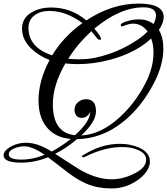

<svg xmlns="http://www.w3.org/2000/svg" viewBox="-110 -713 934 1072"><path d="M511 339Q475 339 441.5 333Q408 327 376 314Q325 293 266 248Q239 227 212 206Q185 185 158 165Q85 195 8 195Q-90 195 -90 154Q-90 130 -55 109Q-29 93 2 87Q19 84 35 84Q101 84 178 133Q206 119 233 101Q260 83 285 63Q196 55 149 -5Q105 -61 105 -152Q105 -262 167 -378Q106 -401 62 -444Q13 -493 13 -553Q13 -613 67 -644Q112 -671 176 -671Q287 -671 372 -599Q514 -693 664 -693Q804 -693 804 -617Q804 -585 777 -546Q802 -505 802 -442Q802 -354 754 -258Q684 -119 580 -35Q462 61 320 64Q261 114 198 146Q262 187 299 211Q336 235 346 240Q435 288 512 288Q520 288 528.5 287.5Q537 287 545 286Q570 283 594.5 275Q619 267 644 254Q706 222 706 179Q706 141 654 122Q635 114 614 111Q593 108 570 108Q474 108 363 163Q361 164 359 164.5Q357 165 355 165Q347 165 347 160Q347 157 350 156Q452 90 559 90Q618 90 666 111Q727 138 727 189Q727 232 681 275Q641 310 594 326Q575 332 556.5 335.5Q538 339 520 339ZM330 -382Q355 -382 377 -384Q399 -386 419 -390Q457 -398 496.5 -411Q536 -424 577 -444Q664 -487 714 -537Q682 -581 633 -581Q610 -581 577 -567Q574 -566 571 -566Q564 -566 564 -572Q564 -586 608 -597Q625 -602 640 -603.5Q655 -605 666 -605Q713 -605 747 -579Q761 -605 761 -627Q761 -672 691 -672Q559 -672 417 -553Q454 -509 454 -496Q454 -491 446 -491Q439 -491 434 -497L400 -539Q363 -505 330.5 -466.5Q298 -428 271 -385Q300 -382 330 -382ZM181 -404Q246 -510 350 -584Q259 -652 165 -652Q117 -652 85 -629Q49 -604 49 -557Q49 -448 181 -404ZM344 43Q452 39 559 -59Q647 -139 705 -254Q747 -337 747 -420Q747 -465 734 -498Q660 -429 541 -390Q430 -355 321 -355Q304 -355 287.5 -356Q271 -357 255 -359Q185 -238 185 -131Q185 29 309 42Q393 -34 394 -89Q378 -55 345 -55Q328 -55 317 -67Q306 -81 306 -98Q306 -125 324 -141Q344 -159 370 -159Q426 -159 426 -92Q426 -33 344 43ZM9 178Q75 178 139 151Q71 104 26 104Q-1 104 -27 114Q-61 127 -61 149Q-61 178 9 178Z"/></svg>

Font: Carattere
Style: Regular
Weight: 400
Designer: Robert E. Leuschke
Foundry: Robert E. Leuschke
Version: Version 1.010; ttfautohint (v1.8.3)